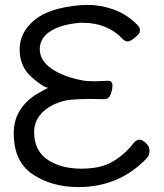

<svg xmlns="http://www.w3.org/2000/svg" viewBox="-20 -739 667 782"><path d="M299 23Q192 23 114 -28.5Q36 -80 36 -196Q36 -251 62.5 -291.5Q89 -332 131 -356.5Q173 -381 177 -381Q153 -385 106.5 -427Q60 -469 60 -538Q60 -607 120 -657Q180 -707 307 -718L338 -719Q388 -719 439.5 -701.5Q491 -684 533 -644Q550 -629 550 -617Q550 -616 549 -608.5Q548 -601 529 -585.5Q510 -570 500 -570Q488 -570 477 -583Q415 -646 319 -646H304Q226 -639 184 -611Q142 -583 142 -539Q142 -494 187.5 -461Q233 -428 313 -412Q329 -408 365 -408L421 -410Q438 -410 438 -390Q438 -375 431 -355.5Q424 -336 406 -335L345 -336Q308 -336 271 -333Q234 -330 197.5 -312.5Q161 -295 140 -266.5Q119 -238 119 -200Q119 -121 181 -84Q233 -52 313 -52Q331 -52 350 -54Q407 -59 451.5 -88.5Q496 -118 528 -161Q537 -170 549 -170Q559 -170 574 -156.5Q589 -143 589 -125Q589 -107 579 -96Q467 23 299 23Z"/></svg>

Font: LXGW WenKai Medium
Style: Regular
Weight: 500
Designer: LXGW / Fontworks Inc.
Foundry: LXGW / Fontworks Inc.
Version: Version 1.501; October 10, 2024